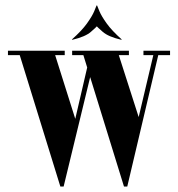

<svg xmlns="http://www.w3.org/2000/svg" viewBox="-20 -680 650 700"><path d="M260 -229 212 0H200L47 -495H176ZM212 0V-64L300 -443L317 -433ZM57 -479H9V-495H47ZM216 -479H176V-495H216ZM494 -227 444 0H432L279 -495H408ZM444 0 456 -128 539 -479H503V-495H600V-479H557ZM290 -479H243V-495H279ZM450 -479H408V-495H450ZM244 -535 242 -536Q278 -568 297 -594.5Q316 -621 323.5 -639Q331 -657 332 -660H334V-585Q332 -582 311.5 -564Q291 -546 244 -535ZM422 -535Q375 -546 354.5 -564Q334 -582 332 -585V-660H334Q335 -657 342.5 -639Q350 -621 369 -594.5Q388 -568 424 -536Z"/></svg>

Font: Emberly Black
Style: Regular
Weight: 900
Designer: Rajesh Rajput
Foundry: Rajesh Rajput
Version: Version 1.000